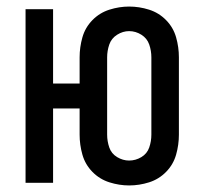

<svg xmlns="http://www.w3.org/2000/svg" viewBox="-20 -558 616 586"><path d="M374 8Q405 8 435 -1.5Q465 -11 487 -33.5Q509 -56 517.5 -86Q526 -116 526 -147V-383Q526 -414 517.5 -444Q509 -474 487 -496.5Q465 -519 435 -528.5Q405 -538 374 -538Q344 -538 314 -528.5Q284 -519 262 -496.5Q240 -474 231.5 -444Q223 -414 223 -383V-303H142V-530H58V0H142V-227H223V-147Q223 -116 231.5 -86Q240 -56 262 -33.5Q284 -11 314 -1.5Q344 8 374 8ZM374 -68Q355 -68 337.5 -78.5Q320 -89 313.5 -108Q307 -127 307 -147V-383Q307 -403 313.5 -422Q320 -441 337.5 -452Q355 -463 374 -463Q394 -463 411.5 -452Q429 -441 435.5 -422Q442 -403 442 -383V-147Q442 -127 435.5 -108Q429 -89 411.5 -78.5Q394 -68 374 -68Z"/></svg>

Font: Iosevka SS01 Extended
Style: Regular
Weight: 400
Width: 7
Monospace: yes
Designer: Belleve Invis
Foundry: Belleve Invis
Version: Version 3.4.7; ttfautohint (v1.8.3)